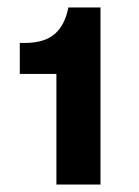

<svg xmlns="http://www.w3.org/2000/svg" viewBox="-20 -810 373 514"><path d="M131 -316V-612H33V-695H46Q99 -695 126.5 -719Q154 -743 163 -790H249V-316Z"/></svg>

Font: BDO Grotesk ExtraBold
Style: Regular
Weight: 800
Designer: Deni Anggara
Foundry: Lokal Container
Version: Version 2.000